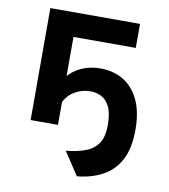

<svg xmlns="http://www.w3.org/2000/svg" viewBox="-82 -580 759 863"><g transform="rotate(10 298.0 -149.0)"><path d="M326.8 213 257.8 108.4Q308.5 103.4 345.8 89.7Q383.1 76 403.5 46.2Q423.8 16.5 423.8 -37Q423.8 -92 408.9 -121.7Q393.9 -151.3 370.5 -162.7Q347.2 -174 321.8 -174Q283.8 -174 250.8 -155.2Q217.8 -136.4 200.4 -98.8L162 -139.8Q169.7 -180.9 194.8 -213.4Q220 -245.8 259.1 -264.4Q298.2 -283 348.2 -283Q407.2 -283 452.7 -255.7Q498.2 -228.4 524 -174Q549.8 -119.6 549.8 -38.2Q549.8 46.9 521.4 99.9Q493 152.8 442.7 179.7Q392.4 206.6 326.8 213ZM78.2 0V-511H487.4V-401.4H203V0Z"/></g></svg>

Font: Overpass
Style: Regular
Weight: 400
Designer: Delve Withrington, Dave Bailey, Thomas Jockin
Foundry: Delve Fonts LLC
Version: Version 4.000